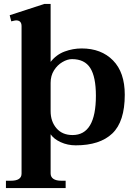

<svg xmlns="http://www.w3.org/2000/svg" viewBox="-20 -725 674 971"><path d="M10 189H35Q89 189 89 153V-593Q89 -622 61 -622Q57 -622 37 -617L29 -648L204 -705H236V-412Q265 -449 307 -464.5Q349 -480 393 -480Q492 -480 551.5 -419.5Q611 -359 611 -246Q611 -110 548 -50Q485 10 363 10Q322 10 287 -6Q252 -22 236 -46V152Q236 170 250 179.5Q264 189 290 189H312V226H10ZM465 -241Q465 -336 436.5 -381Q408 -426 344 -426Q321 -426 295.5 -411Q270 -396 253 -369Q236 -342 236 -306V-163Q236 -111 265.5 -76.5Q295 -42 347 -42Q465 -42 465 -241Z"/></svg>

Font: Taviraj DemiBold
Style: Regular
Weight: 600
Designer: Katatrad Team
Foundry: CadsonDemak
Version: Version 1.030